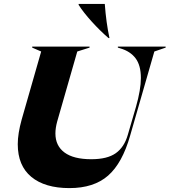

<svg xmlns="http://www.w3.org/2000/svg" viewBox="-20 -951 869 984"><path d="M145 -712H439V-707L376 -687L273 -328Q264 -295 264 -267Q264 -204 310.5 -169.5Q357 -135 448 -135Q530 -135 573.5 -166Q617 -197 635 -260L677 -404Q702 -492 702 -551Q702 -616 675 -652Q648 -688 597 -703L584 -707V-712H829V-707L771 -687L647 -256Q607 -115 534 -51Q461 13 336 13Q210 13 140.5 -44.5Q71 -102 71 -212Q71 -266 91 -338L191 -687L145 -707ZM383 -926V-931H517Q524 -835 541 -756H536Q493 -793 450 -840.5Q407 -888 383 -926Z"/></svg>

Font: Nyght Serif Dark Italic
Style: Regular
Weight: 800
Italic angle: -16°
Designer: Maksym Kobuzan
Version: Version 0.400